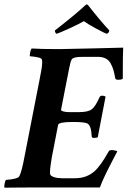

<svg xmlns="http://www.w3.org/2000/svg" viewBox="-29 -870 608 893"><path d="M375 -849.6Q377.9 -849.6 385.7 -839.8Q402.3 -817.9 432.6 -781.7Q462.9 -745.6 479.5 -728.5Q478 -716.3 467.8 -712.9Q458.5 -715.3 418.9 -736.6Q379.4 -757.8 361.3 -771.5Q336.4 -757.3 291 -736.6Q245.6 -715.8 233.4 -712.9Q230.5 -714.4 228.3 -719.2Q226.1 -724.1 226.6 -728.5Q324.7 -805.2 361.3 -839.8Q371.1 -849.6 375 -849.6ZM247.1 -641.6Q269 -641.6 398.2 -644.8Q527.3 -647.9 543.9 -648.4Q542 -615.7 542 -503.9Q537.1 -499 519.5 -499Q508.3 -499 506.8 -506.8Q502.9 -529.8 498.3 -545.4Q493.7 -561 485.1 -575.9Q476.6 -590.8 462.2 -598.1Q447.8 -605.5 427.7 -605.5H352.5Q312 -605.5 304.7 -593.8Q302.7 -590.3 301 -586.2Q299.3 -582 297.9 -575.4Q296.4 -568.8 295.4 -564.7Q294.4 -560.5 292.2 -549.8Q290 -539.1 289.1 -534.2L254.9 -359.4Q254.4 -356.4 259.5 -354Q264.6 -351.6 273.4 -350.1Q282.2 -348.6 292 -348.6H339.8Q379.9 -348.6 397.2 -361.3Q414.6 -374 433.6 -417Q436.5 -424.8 445.3 -424.8Q458.5 -424.8 461.9 -419.9L425.8 -232.4Q421.9 -228.5 408.2 -228.5Q397.5 -228.5 397.5 -236.3Q395.5 -286.6 377 -295.9Q363.3 -302.7 309.6 -302.7Q243.7 -302.7 241.2 -289.1L211.9 -137.7Q201.2 -74.2 204.1 -60.5Q206.1 -51.3 222.4 -46.1Q238.8 -41 258.8 -41H319.3Q373.5 -41 410.2 -73.2Q439 -98.6 476.6 -166Q479.5 -171.9 491.2 -171.9Q498 -171.9 506.6 -169.9Q515.1 -168 516.6 -166Q514.6 -162.6 499.8 -134Q484.9 -105.5 479.5 -94.7Q474.1 -84 463.4 -62.3Q452.6 -40.5 446.3 -25.4Q439.9 -10.3 435.5 2H117.2Q89.8 2 61.3 2.2Q32.7 2.4 14.2 2.7Q-4.4 2.9 -7.8 2.9Q-10.3 -1.5 -7.8 -14.9Q-5.4 -28.3 -1 -33.2Q54.2 -37.6 60.5 -49.8Q71.8 -69.8 85 -141.6L155.3 -501Q156.2 -505.9 158.4 -517.8Q160.6 -529.8 161.6 -534.4Q162.6 -539.1 164.1 -548.3Q165.5 -557.6 166 -562Q166.5 -566.4 167 -573Q167.5 -579.6 167.2 -584.2Q167 -588.9 166 -592.8Q164.1 -604 110.4 -608.4Q108.4 -613.3 111.3 -626.7Q114.3 -640.1 118.2 -644.5Q158.2 -641.6 247.1 -641.6Z"/></svg>

Font: Crimson
Style: BoldItalic
Weight: 700
Italic angle: -11°
Version: Version 0.8